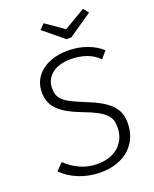

<svg xmlns="http://www.w3.org/2000/svg" viewBox="-163 -978 865 1079"><g transform="rotate(-20 269.5 -438.0)"><path d="M473 -584Q441 -616 399 -630.5Q357 -645 307 -645Q234 -645 193.5 -612Q153 -579 153 -526Q153 -503 159 -486Q165 -469 181.5 -453.5Q198 -438 227 -423.5Q256 -409 301 -391Q354 -370 389.5 -349.5Q425 -329 446.5 -306Q468 -283 477 -257Q486 -231 486 -200Q486 -153 469.5 -114Q453 -75 422.5 -47.5Q392 -20 348.5 -4.5Q305 11 251 11Q181 11 120.5 -13.5Q60 -38 22 -78L62 -119Q96 -85 144 -62.5Q192 -40 249 -40Q290 -40 322.5 -51.5Q355 -63 377.5 -84Q400 -105 412 -133.5Q424 -162 424 -197Q424 -221 418 -239.5Q412 -258 394.5 -275Q377 -292 347 -308Q317 -324 269 -342Q219 -361 185 -380.5Q151 -400 130 -422Q109 -444 100 -469.5Q91 -495 91 -526Q91 -563 106 -594Q121 -625 149 -647.5Q177 -670 217.5 -683Q258 -696 308 -696Q367 -696 420 -677Q473 -658 508 -625ZM469 -887 494 -856 353 -759H323L204 -857L233 -887L341 -812Z"/></g></svg>

Font: Glekhifnjqigglhiwekvrgaqftz
Style: Regular
Weight: 300
Italic angle: -8°
Designer: Carrois Corporate & Edenspiekermann
Foundry: Carrois Corporate GbR & Edenspiekermann AG
Version: Version 2.001